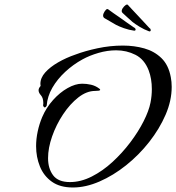

<svg xmlns="http://www.w3.org/2000/svg" viewBox="-20 -796 781 851"><path d="M641 -657Q619 -665 598.5 -677.5Q578 -690 567 -699Q552 -713 543 -720.5Q534 -728 524 -738Q518 -743 520 -751Q522 -759 530 -767.5Q538 -776 544 -776Q544 -776 545 -775.5Q546 -775 547 -774Q555 -766 566.5 -753Q578 -740 590 -728Q600 -717 617.5 -698.5Q635 -680 643 -671Q646 -670 647 -667Q648 -664 648 -663V-661Q647 -656 641 -657ZM575 -660Q552 -663 529.5 -671Q507 -679 494 -686Q477 -696 466.5 -702Q456 -708 444 -715Q437 -719 437 -727Q437 -735 443.5 -745Q450 -755 455 -756Q456 -756 457 -755.5Q458 -755 459 -755Q468 -748 482.5 -738Q497 -728 510 -719Q522 -710 543 -695.5Q564 -681 574 -674Q577 -673 578.5 -671Q580 -669 581 -667V-665Q581 -660 575 -660ZM303 35Q246 35 210 9.5Q174 -16 157 -58Q140 -100 140 -148Q140 -180 147 -213Q154 -246 167 -277Q185 -319 215 -352.5Q245 -386 279.5 -405.5Q314 -425 344 -425Q364 -425 383.5 -420.5Q403 -416 419 -404Q424 -401 424 -398Q424 -395 417 -394Q410 -393 402 -393Q364 -393 327 -364Q290 -335 259.5 -289Q229 -243 211 -191.5Q193 -140 193 -95Q193 -49 215.5 -19Q238 11 290 11Q338 11 386.5 -13.5Q435 -38 478.5 -78Q522 -118 557.5 -165Q593 -212 616.5 -258.5Q640 -305 647 -341Q653 -371 653 -401Q653 -447 639 -484Q620 -533 580.5 -553Q541 -573 495 -573Q456 -573 416.5 -561.5Q377 -550 346 -533Q304 -510 269 -477.5Q234 -445 212 -407Q190 -369 187 -328Q187 -328 184.5 -324Q182 -320 178 -320Q174 -320 171 -328Q171 -331 171.5 -333.5Q172 -336 172 -338Q172 -362 161.5 -373.5Q151 -385 151 -396Q151 -405 160 -415Q160 -417 159.5 -419.5Q159 -422 159 -424Q159 -451 180.5 -475Q202 -499 237.5 -519.5Q273 -540 314 -554Q356 -570 412 -582Q468 -594 525 -594Q575 -594 619.5 -581.5Q664 -569 695.5 -538.5Q727 -508 737 -454Q739 -444 740 -433Q741 -422 741 -411Q741 -350 714 -287.5Q687 -225 641.5 -167Q596 -109 539 -63.5Q482 -18 421 8.5Q360 35 303 35Z"/></svg>

Font: The Nautigal
Style: Bold
Weight: 700
Designer: Robert E. Leuschke
Foundry: Robert E. Leuschke
Version: Version 1.100; ttfautohint (v1.8.3)